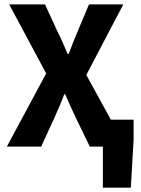

<svg xmlns="http://www.w3.org/2000/svg" viewBox="-20 -672 645 880"><path d="M451.5 188V0H419.3V-123.6H592.3V-31.8L579.7 188ZM11.4 0 191.6 -335.4 22.1 -651.8H186.3L243 -528.5Q254.5 -506.5 265.7 -480.8Q276.9 -455.1 290.4 -424H294.4Q306.1 -455.1 316.3 -480.8Q326.4 -506.5 336.1 -528.5L387.9 -651.8H545.1L375.6 -328.5L555.8 0H391.6L327.3 -132.9Q315.1 -158.5 303.3 -184.4Q291.6 -210.2 278.5 -240.2H274.5Q263.4 -210.2 252.3 -184.4Q241.2 -158.5 229.7 -132.9L168.7 0Z"/></svg>

Font: Source Sans 3 Variable
Style: Regular
Weight: 200
Designer: Paul D. Hunt
Foundry: Adobe Systems Incorporated
Version: Version 3.026